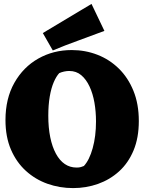

<svg xmlns="http://www.w3.org/2000/svg" viewBox="-20 -942 738 982"><path d="M354 20Q285 20 223 -2Q161 -24 112.5 -68Q64 -112 36 -177Q8 -242 8 -328Q8 -438 53.5 -518.5Q99 -599 176 -642.5Q253 -686 347 -686Q416 -686 478 -662Q540 -638 587.5 -591.5Q635 -545 662.5 -477.5Q690 -410 690 -323Q690 -237 663 -172.5Q636 -108 589 -65.5Q542 -23 481.5 -1.5Q421 20 354 20ZM372 -85Q385 -85 393.5 -87.5Q402 -90 409 -93Q437 -123 454 -184Q471 -245 471 -321Q471 -371 463 -417Q455 -463 438 -499.5Q421 -536 395.5 -557.5Q370 -579 334 -579Q321 -579 307.5 -576Q294 -573 283 -568Q268 -552 255 -522Q242 -492 234.5 -448.5Q227 -405 227 -350Q227 -289 237 -240Q247 -191 266 -156Q285 -121 311.5 -103Q338 -85 372 -85ZM250 -684 199 -773 448 -922 514 -784Q451 -760 381.5 -735Q312 -710 250 -684Z"/></svg>

Font: Eczar ExtraBold
Style: Regular
Weight: 800
Designer: Vaibhav Singh
Foundry: Rosetta Type Foundry
Version: Version 2.000